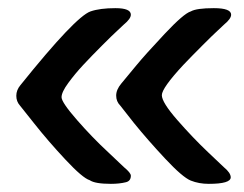

<svg xmlns="http://www.w3.org/2000/svg" viewBox="-20 -475 598 471"><path d="M546 -40Q546 -24 492 -24Q468 -24 448 -32Q428 -40 385 -86Q342 -132 308 -174L275 -216Q265 -226 265 -240.5Q265 -255 277.5 -270Q290 -285 313.5 -313.5Q337 -342 384 -392Q431 -442 448 -447Q462 -455 504.5 -455Q547 -455 547 -439Q547 -429 530 -415Q524 -409 513.5 -399.5Q503 -390 476.5 -363.5Q450 -337 430 -316Q377 -259 377 -241.5Q377 -224 415 -180.5Q453 -137 491 -101L529 -65Q546 -51 546 -40ZM246 -101 284 -65Q301 -51 301 -44Q301 -31 289 -28Q273 -24 252 -24Q213 -24 200 -33Q183 -38 140.5 -83.5Q98 -129 64 -172L29 -216Q20 -226 20 -240Q20 -254 30 -266Q165 -434 202 -447Q225 -455 263 -455Q301 -455 301 -439Q301 -429 284 -415Q278 -409 267.5 -399.5Q257 -390 230.5 -363.5Q204 -337 184 -315.5Q164 -294 147.5 -271.5Q131 -249 131 -236.5Q131 -224 169 -180.5Q207 -137 246 -101Z"/></svg>

Font: Chicle
Style: Regular
Weight: 400
Designer: Angel Koziupa and Alejandro Paul
Foundry: Angel Koziupa and Alejandro Paul
Version: Version 1.000